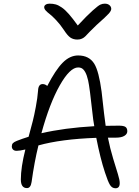

<svg xmlns="http://www.w3.org/2000/svg" viewBox="-20 -970 753 1039"><path d="M546.9 -950.2Q563 -950.2 572.5 -941.9Q582 -933.6 582 -921.9Q582 -911.6 568.6 -896.5Q555.2 -881.3 502.9 -835Q484.9 -818.4 466.8 -799.6Q448.7 -780.8 441.7 -773.4Q434.6 -766.1 423.8 -761Q413.1 -755.9 398.9 -755.9Q377 -755.9 361.3 -766.4Q345.7 -776.9 326.2 -807.1Q305.7 -837.9 283.7 -861.1Q261.7 -884.3 249 -893.8Q236.3 -903.3 227.8 -912.6Q219.2 -921.9 219.2 -931.2Q219.2 -939.5 227.3 -944.8Q235.4 -950.2 248 -950.2Q267.1 -950.2 281.7 -946Q296.4 -941.9 314.5 -929.4Q332.5 -917 353 -893.6Q373.5 -870.1 400.9 -832Q450.7 -885.7 481 -912.6Q511.2 -939.5 522.7 -944.8Q534.2 -950.2 546.9 -950.2ZM69.8 -153.8Q57.6 -153.8 50.8 -160.4Q43.9 -167 43.9 -178.2Q43.9 -188.5 49.8 -195.1Q55.7 -201.7 71.8 -208Q101.6 -219.7 134.8 -230Q150.4 -288.1 157.5 -315.4Q164.6 -342.8 173.8 -391.6Q183.1 -440.4 186 -480Q187.5 -515.1 210.9 -515.1Q224.1 -515.1 235.8 -504.9Q280.3 -591.3 319.1 -630.6Q357.9 -669.9 402.8 -669.9Q462.4 -669.9 490.2 -625Q515.1 -584.5 529.8 -474.1Q533.7 -441.9 543 -356.9Q547.9 -316.9 551.8 -289.1Q574.7 -290 623 -290Q649.4 -290 659.2 -283Q668.9 -275.9 668.9 -259.8Q668.9 -244.6 653.1 -234.9Q637.2 -225.1 606.9 -225.1H564Q575.7 -166.5 592.3 -111.8Q608.9 -57.1 618.4 -26.6Q627.9 3.9 627.9 21Q627.9 48.8 605 48.8Q586.4 48.8 575.2 30.8Q564 12.7 547.9 -37.1Q522.9 -112.3 501 -224.1Q310.1 -217.3 188 -183.1Q166 -94.2 150.9 15.1Q146 47.9 126 47.9Q92.8 47.9 92.8 1Q92.8 -64.5 117.2 -161.1Q86.9 -153.8 69.8 -153.8ZM402.8 -605Q358.4 -605 303.5 -508.1Q248.5 -411.1 204.1 -249Q328.1 -277.8 490.2 -287.1Q483.4 -325.2 481 -352.1Q465.3 -497.6 457 -534.2Q444.3 -591.3 419.4 -602.1Q412.1 -605 402.8 -605Z"/></svg>

Font: Shantell Sans Bouncy
Style: Regular
Weight: 300
Designer: Stephen Nixon, Anya Danilova, Shantell Martin
Foundry: Arrow Type
Version: Version 1.006;[9816181b4]